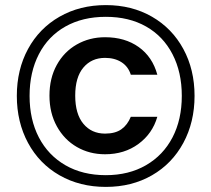

<svg xmlns="http://www.w3.org/2000/svg" viewBox="-20 -724 829 753"><path d="M395 -704Q497 -704 576 -658.5Q655 -613 699 -532Q743 -451 743 -348Q743 -245 699 -163.5Q655 -82 576 -36.5Q497 9 395 9Q293 9 213.5 -36.5Q134 -82 90 -163.5Q46 -245 46 -348Q46 -451 90 -532Q134 -613 213.5 -658.5Q293 -704 395 -704ZM395 -658Q304 -658 236.5 -620Q169 -582 132.5 -511.5Q96 -441 96 -348Q96 -255 132.5 -185Q169 -115 236.5 -76Q304 -37 395 -37Q485 -37 552.5 -76Q620 -115 656.5 -185Q693 -255 693 -348Q693 -441 656.5 -511.5Q620 -582 553 -620Q486 -658 395 -658ZM392 -578Q470 -578 524 -539.5Q578 -501 597 -431H493Q483 -463 456.5 -480Q430 -497 392 -497Q339 -497 307 -459Q275 -421 275 -349Q275 -277 307 -238.5Q339 -200 392 -200Q432 -200 456 -217Q480 -234 493 -266H597Q578 -200 523 -159.5Q468 -119 392 -119Q331 -119 281.5 -147.5Q232 -176 203 -228.5Q174 -281 174 -349Q174 -417 202.5 -469Q231 -521 281 -549.5Q331 -578 392 -578Z"/></svg>

Font: Fz Poppins Med
Style: Regular
Weight: 500
Designer: Ninad Kale (Devanagari), Jonny Pinhorn (Latin)
Foundry: Indian Type Foundry
Version: Vit hóa bi Vntype.Com & FontZin.Com